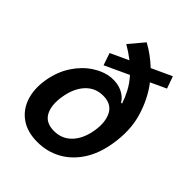

<svg xmlns="http://www.w3.org/2000/svg" viewBox="-221 -890 1018 1018"><g transform="rotate(45 287.5 -381.0)"><path d="M526.3 -675.4 438.9 -634.9Q492.5 -565.3 520.2 -472.8Q547.9 -380.3 529.1 -267Q514.9 -179 474.3 -116.7Q433.6 -54.3 373.4 -21.5Q313.2 11.4 240.1 11.4Q165.8 11.4 116.8 -22.4Q67.8 -56.1 47.6 -115.1Q27.3 -174 39.4 -250Q52.2 -325.3 88.6 -381Q125 -436.8 174.7 -469.5Q224.4 -502.1 275.9 -507.5Q322.8 -511 356.9 -494.5Q391 -478 407 -450.3H414.1Q402 -486.2 384.1 -520.2Q366.1 -554.3 336.3 -587.7L201 -524.9L177.6 -593.4L279.5 -640.6Q247.2 -665.8 206.7 -689.6L276.6 -772.7Q305.8 -756.7 334 -736.3Q362.2 -715.9 388.1 -691.1L502.1 -743.6ZM261.4 -92.3Q321.4 -92.3 360.6 -133.9Q399.9 -175.4 411.9 -248.2Q423.3 -319.2 399.5 -364.5Q375.7 -409.8 313.6 -409.8Q254.6 -409.8 215.4 -367.4Q176.1 -324.9 164.1 -250.7Q152.3 -179 176.1 -135.7Q199.9 -92.3 261.4 -92.3Z"/></g></svg>

Font: Inter UI Semi Bold
Style: Italic
Weight: 600
Italic angle: -9.39999°
Designer: Rasmus Andersson
Foundry: rsms
Version: 3.2;8d6f07862